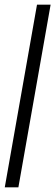

<svg xmlns="http://www.w3.org/2000/svg" viewBox="-22 -805 237 825"><path d="M-1.5 0H57L195.5 -785H137Z"/></svg>

Font: Anybody SemiCondensed Light
Style: Italic
Weight: 300
Width: 4
Italic angle: -10°
Version: Version 1.113;gftools[0.9.25]